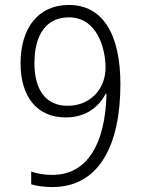

<svg xmlns="http://www.w3.org/2000/svg" viewBox="-20 -745 570 775"><path d="M192 10C376 10 466 -153 466 -405C466 -605 396 -725 258 -725C136 -725 63 -634 63 -489C63 -354 130 -271 245 -271C332 -271 381 -318 407 -367H410C405 -160 330 -39 191 -39C160 -39 128 -44 106 -53V-1C128 6 161 10 192 10ZM253 -318C165 -318 119 -382 119 -490C119 -609 170 -675 258 -675C374 -675 406 -546 406 -472C406 -384 343 -318 253 -318Z"/></svg>

Font: Noto Sans Mono Condensed Light
Style: Regular
Weight: 300
Width: 3
Designer: Monotype Design Team
Foundry: Monotype Imaging Inc.
Version: Version 2.014